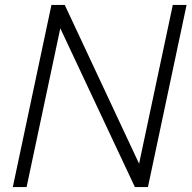

<svg xmlns="http://www.w3.org/2000/svg" viewBox="-20 -760 778 780"><path d="M32 0 189 -740H243L545 -95L682 -740H738L581 0H528L225 -645L88 0Z"/></svg>

Font: Be Vietnam Pro ExtraLight
Style: Italic
Weight: 200
Italic angle: -12°
Designer: Lam Bao, Tony Le, Vietanh Nguyen
Foundry: Yellow Type Foundry
Version: Version 1.002; ttfautohint (v1.8.3)